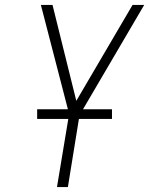

<svg xmlns="http://www.w3.org/2000/svg" viewBox="-20 -755 616 775"><path d="M210 0H254L301 -290L562 -735H515L288 -348L192 -735H145L259 -295ZM130 -275H432V-314H130Z"/></svg>

Font: Iosevka Sparkle XLtObl
Style: Regular
Weight: 200
Italic angle: -9°
Designer: Belleve Invis
Foundry: Belleve Invis
Version: Version 4.5.0; ttfautohint (v1.8.3)